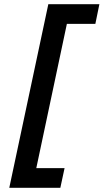

<svg xmlns="http://www.w3.org/2000/svg" viewBox="-20 -690 491 910"><path d="M24 200H266L286 107H152L297 -577H432L451 -670H209Z"/></svg>

Font: LT Wave Text Medium Italic
Style: Regular
Weight: 500
Designer: Daniel Lyons
Version: Version 2.5 (Glyphs App)